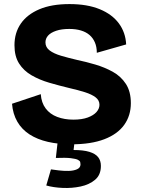

<svg xmlns="http://www.w3.org/2000/svg" viewBox="-20 -694 698 942"><path d="M331 14Q267 14 215 2Q163 -10 125 -34.5Q87 -59 65 -97Q43 -135 39 -185L180 -232Q183 -190 204 -162Q225 -134 260.5 -120.5Q296 -107 340 -107Q382 -107 410.5 -117.5Q439 -128 453.5 -144.5Q468 -161 468 -180Q468 -202 449 -216.5Q430 -231 397 -241.5Q364 -252 320 -262Q270 -274 222 -288Q174 -302 135 -324.5Q96 -347 73.5 -382.5Q51 -418 51 -472Q51 -533 82 -578Q113 -623 173 -648.5Q233 -674 321 -674Q408 -674 469 -649Q530 -624 563 -579.5Q596 -535 599 -476L455 -435Q455 -464 445.5 -486Q436 -508 419 -522.5Q402 -537 377 -544.5Q352 -552 320 -552Q282 -552 255.5 -543Q229 -534 216 -519.5Q203 -505 203 -486Q203 -462 223.5 -446.5Q244 -431 279.5 -420.5Q315 -410 358 -400Q401 -391 447 -377.5Q493 -364 533 -342Q573 -320 597.5 -282.5Q622 -245 622 -188Q622 -127 589.5 -81.5Q557 -36 492 -11Q427 14 331 14ZM207 216 230 137Q244 139 268 142Q292 145 316.5 144.5Q341 144 358 136.5Q375 129 375 112Q375 107 373.5 101Q372 95 362 90Q352 85 327 82Q302 79 254 81L264 -8H347L341 42Q389 42 418.5 51Q448 60 461.5 77Q475 94 475 120Q475 164 446.5 188Q418 212 375.5 221Q333 230 287.5 228Q242 226 207 216Z"/></svg>

Font: Bricolage Grotesque ExtraBold
Style: Regular
Weight: 800
Designer: Mathieu Triay
Foundry: Atelier Triay
Version: Version 1.001;gftools[0.9.33.dev8+g029e19f]